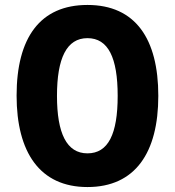

<svg xmlns="http://www.w3.org/2000/svg" viewBox="-20 -796 705 775"><path d="M619 -409C619 -639 527 -776 333 -776C142 -776 47 -644 47 -410C47 -181 141 -41 333 -41C526 -41 619 -180 619 -409ZM210 -409C210 -561 249 -642 333 -642C417 -642 455 -563 455 -409C455 -255 417 -177 333 -177C249 -177 210 -258 210 -409Z"/></svg>

Font: Noto Sans Tamil UI Condensed ExtraBold
Style: Regular
Weight: 800
Width: 3
Designer: Jelle Bosma - Monotype Design Team
Foundry: Monotype Imaging Inc.
Version: Version 2.004